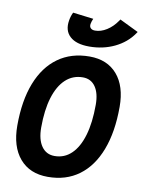

<svg xmlns="http://www.w3.org/2000/svg" viewBox="-101 -1009 812 1088"><g transform="rotate(10 305.0 -465.0)"><path d="M250.5 9.8Q146.7 9.8 88.8 -58.1Q30.8 -126.1 30.8 -247.1Q30.8 -390.4 70.8 -492.6Q110.8 -594.7 186.3 -648.9Q261.7 -703.1 367.2 -703.1Q469 -703.1 526.3 -636.7Q583.5 -570.2 583.5 -451.7Q583.5 -306.8 543.9 -203.5Q504.4 -100.1 429.9 -45.2Q355.4 9.8 250.5 9.8ZM268.1 -113.3Q324.6 -113.3 364.9 -152.2Q405.3 -191 426.8 -264Q448.2 -336.9 448.2 -439.5Q448.2 -505.8 422.5 -542.9Q396.7 -580.1 350.1 -580.1Q292.4 -580.1 251.2 -542Q210 -503.9 188 -432.2Q166 -360.4 166 -259.3Q166 -190.5 193 -151.9Q220 -113.3 268.1 -113.3ZM353.5 -758.3Q278.8 -758.3 242.7 -791.5Q206.5 -824.7 216.3 -883.8Q220.7 -910.6 231.4 -931.6L349.6 -917Q346.2 -909.2 343.5 -901.4Q340.8 -893.6 339.8 -886.7Q336.9 -871.1 345.2 -862.1Q353.5 -853 371.1 -853Q404.3 -853 437.7 -874Q471.2 -895 496.6 -932.1L502 -939.9L610.4 -887.2L604 -877.9Q565.4 -821.8 499.3 -790Q433.1 -758.3 353.5 -758.3Z"/></g></svg>

Font: Cascadia Mono NF
Style: Italic
Weight: 400
Italic angle: -10°
Monospace: yes
Designer: Aaron Bell
Foundry: Saja Typeworks
Version: Version 2404.023